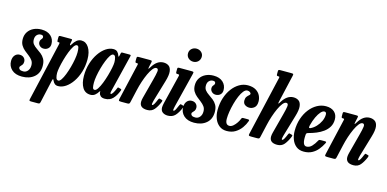

<svg xmlns="http://www.w3.org/2000/svg" viewBox="-109 -1309 4214 2088"><g transform="rotate(15 1998.0 -265.0)"><path d="M206.5 -127.5Q207 -161.5 190.2 -184.5Q173.5 -207.5 148.8 -226.2Q124 -245 99.2 -265.2Q74.5 -285.5 57.8 -313.5Q41 -341.5 41 -383.5Q41 -428.5 63.2 -462.8Q85.5 -497 124.5 -516Q163.5 -535 214 -535Q281 -535 319.2 -499.8Q357.5 -464.5 357.5 -409.5Q357.5 -377.5 337.2 -358.8Q317 -340 286.5 -340Q260 -340 242 -357Q224 -374 224 -397Q224 -413.5 230.5 -423Q237 -432.5 243.2 -439.8Q249.5 -447 249.5 -456Q249.5 -466.5 243.2 -473.2Q237 -480 221.5 -480Q194.5 -480 176.5 -461.2Q158.5 -442.5 158.5 -409.5Q158 -377.5 175 -356.8Q192 -336 217.2 -319.2Q242.5 -302.5 267.8 -282.5Q293 -262.5 310 -232.8Q327 -203 327 -155Q327 -75 274.2 -30Q221.5 15 137.5 15Q62 15 21 -23.2Q-20 -61.5 -20 -118.5Q-20 -159.5 0.8 -184.2Q21.5 -209 54.5 -209Q84.5 -209 102.8 -191.2Q121 -173.5 121 -146Q120.5 -125 111.5 -112.5Q102.5 -100 93.8 -92Q85 -84 85 -75.5Q85 -61.5 97 -52.5Q109 -43.5 136.5 -43.5Q167 -43.5 186.8 -67.5Q206.5 -91.5 206.5 -127.5Z M433.5 -519.5H542Q558 -519.5 560.5 -516.2Q563 -513 560 -498.5L555 -473Q551 -453.5 555.2 -450Q559.5 -446.5 570 -464Q588.5 -495 611.2 -513.5Q634 -532 664.5 -532Q715.5 -532 747.2 -481.8Q779 -431.5 779 -350.5Q779 -274.5 758.8 -208.5Q738.5 -142.5 704.5 -92.8Q670.5 -43 628.8 -15Q587 13 544 13Q520 13 505.8 1Q491.5 -11 484 -28.5Q476 -46.5 472.5 -46.8Q469 -47 463.5 -24L407.5 227Q404.5 240 400.2 245.2Q396 250.5 380.5 250.5H305.5Q287.5 250.5 285.2 245.2Q283 240 286 227L436 -424.5Q439 -438 439 -443.8Q439 -449.5 427 -449.5H423.5Q414.5 -449.5 412.5 -453.8Q410.5 -458 410.5 -471V-498.5Q410.5 -513 415.2 -516.2Q420 -519.5 433.5 -519.5ZM497.5 -123.5Q497.5 -95.5 504.5 -70.5Q511.5 -45.5 531 -45.5Q547 -45.5 564 -70.8Q581 -96 597 -137Q613 -178 626 -225.2Q639 -272.5 646.8 -317.2Q654.5 -362 654.5 -394.5Q654.5 -428.5 649.5 -449Q644.5 -469.5 628 -469.5Q611 -469.5 592.8 -441.5Q574.5 -413.5 557.5 -369.8Q540.5 -326 527 -277.8Q513.5 -229.5 505.5 -188Q497.5 -146.5 497.5 -123.5Z M1216 -115Q1193 -55 1159.2 -20.2Q1125.5 14.5 1070 14.5Q1037 14.5 1021.5 -0.8Q1006 -16 1004 -34Q1003 -38 1003.2 -40.5Q1003.5 -43 1003.5 -47Q1002.5 -59 993.5 -44Q981.5 -23 960.2 -5Q939 13 909 13Q848 13 817.8 -37Q787.5 -87 787.5 -168.5Q787.5 -244.5 808.2 -310.5Q829 -376.5 863.2 -426.2Q897.5 -476 939.2 -504Q981 -532 1023 -532Q1055 -532 1070.5 -514.2Q1086 -496.5 1090.5 -480Q1093.5 -468 1097.5 -467Q1101.5 -466 1105 -481.5L1110.5 -506Q1112 -513.5 1115.2 -516.8Q1118.5 -520 1127.5 -520H1202Q1218 -520 1220.5 -516.2Q1223 -512.5 1219.5 -500L1118 -86Q1117 -82 1115.8 -75Q1114.5 -68 1114.5 -64.5Q1114.5 -53.5 1121 -53.5Q1139.5 -53.5 1172 -131Q1175 -138.5 1176.8 -140.8Q1178.5 -143 1189.5 -140L1209.5 -134.5Q1217 -132.5 1218.2 -128.8Q1219.5 -125 1216 -115ZM1070 -395.5Q1070 -423.5 1063 -448.5Q1056 -473.5 1036.5 -473.5Q1020.5 -473.5 1003.2 -448Q986 -422.5 969.8 -381.5Q953.5 -340.5 940.2 -293.2Q927 -246 919.2 -201.2Q911.5 -156.5 911.5 -124.5Q911.5 -91.5 916.2 -70.8Q921 -50 938 -50Q955 -50 973.2 -78Q991.5 -106 1008.8 -149.8Q1026 -193.5 1039.8 -241.8Q1053.5 -290 1061.8 -331.5Q1070 -373 1070 -395.5Z M1312 -520H1433.5Q1454.5 -520 1457.8 -516.2Q1461 -512.5 1457.5 -495.5L1447 -449Q1441.5 -423.5 1445.5 -423.8Q1449.5 -424 1462 -445Q1514 -532 1588 -532Q1622.5 -532 1646.8 -514.8Q1671 -497.5 1676.2 -455.8Q1681.5 -414 1659.5 -341L1589.5 -104.5Q1587.5 -97.5 1584.5 -82.8Q1581.5 -68 1581.5 -64.5Q1581.5 -53.5 1587 -53.5Q1597 -53.5 1608.2 -73.8Q1619.5 -94 1633.5 -128Q1637.5 -137.5 1640.5 -140.2Q1643.5 -143 1652 -140L1673.5 -134Q1681.5 -131.5 1682 -127Q1682.5 -122.5 1678 -111Q1654.5 -55.5 1625.8 -21.2Q1597 13 1547 13Q1461 13 1461 -56.5Q1461 -66 1463 -78.8Q1465 -91.5 1468 -102L1526.5 -324Q1542.5 -383 1547.2 -418.5Q1552 -454 1527 -454Q1508 -454 1487.5 -428.2Q1467 -402.5 1447.2 -360Q1427.5 -317.5 1410.8 -266.8Q1394 -216 1383 -166.5L1351 -26.5Q1348 -12.5 1343.5 -6.2Q1339 0 1321.5 0H1254.5Q1230.5 0 1226 -4.5Q1221.5 -9 1226 -27.5L1319.5 -431.5Q1323 -444.5 1320 -447.2Q1317 -450 1310 -450H1306Q1294 -450 1291.5 -455Q1289 -460 1289 -473.5V-497Q1289 -512.5 1293 -516.2Q1297 -520 1312 -520Z M1817.5 -697Q1817.5 -729.5 1840.2 -750Q1863 -770.5 1895 -770.5Q1926.5 -770.5 1949.5 -750Q1972.5 -729.5 1972 -697Q1970.5 -664.5 1948.5 -644Q1926.5 -623.5 1895 -623.5Q1863 -623.5 1840.2 -644Q1817.5 -664.5 1817.5 -697ZM1926 -493.5 1829 -105Q1827.5 -98.5 1824.5 -83.2Q1821.5 -68 1821.5 -64.5Q1821.5 -53.5 1826.5 -53.5Q1837 -53.5 1848.2 -74.2Q1859.5 -95 1873.5 -129.5Q1877.5 -138 1880.5 -140.5Q1883.5 -143 1891.5 -140.5L1911.5 -134.5Q1920 -132 1920.5 -126.8Q1921 -121.5 1917.5 -112Q1892 -50 1861.2 -17.8Q1830.5 14.5 1779.5 14.5Q1744 14.5 1720.5 -2.8Q1697 -20 1697 -58Q1697 -67.5 1699.5 -81.8Q1702 -96 1704.5 -106.5L1783.5 -429.5Q1786.5 -442.5 1784.2 -446.2Q1782 -450 1770 -450H1768Q1754.5 -450 1750.8 -453.5Q1747 -457 1747 -471V-502.5Q1747 -514 1751.5 -517Q1756 -520 1767 -520H1903.5Q1924 -520 1927.2 -515.8Q1930.5 -511.5 1926 -493.5Z M2144 -127.5Q2144.5 -161.5 2127.8 -184.5Q2111 -207.5 2086.2 -226.2Q2061.5 -245 2036.8 -265.2Q2012 -285.5 1995.2 -313.5Q1978.5 -341.5 1978.5 -383.5Q1978.5 -428.5 2000.8 -462.8Q2023 -497 2062 -516Q2101 -535 2151.5 -535Q2218.5 -535 2256.8 -499.8Q2295 -464.5 2295 -409.5Q2295 -377.5 2274.8 -358.8Q2254.5 -340 2224 -340Q2197.5 -340 2179.5 -357Q2161.5 -374 2161.5 -397Q2161.5 -413.5 2168 -423Q2174.5 -432.5 2180.8 -439.8Q2187 -447 2187 -456Q2187 -466.5 2180.8 -473.2Q2174.5 -480 2159 -480Q2132 -480 2114 -461.2Q2096 -442.5 2096 -409.5Q2095.5 -377.5 2112.5 -356.8Q2129.5 -336 2154.8 -319.2Q2180 -302.5 2205.2 -282.5Q2230.5 -262.5 2247.5 -232.8Q2264.5 -203 2264.5 -155Q2264.5 -75 2211.8 -30Q2159 15 2075 15Q1999.5 15 1958.5 -23.2Q1917.5 -61.5 1917.5 -118.5Q1917.5 -159.5 1938.2 -184.2Q1959 -209 1992 -209Q2022 -209 2040.2 -191.2Q2058.5 -173.5 2058.5 -146Q2058 -125 2049 -112.5Q2040 -100 2031.2 -92Q2022.5 -84 2022.5 -75.5Q2022.5 -61.5 2034.5 -52.5Q2046.5 -43.5 2074 -43.5Q2104.5 -43.5 2124.2 -67.5Q2144 -91.5 2144 -127.5Z M2694.5 -389Q2694.5 -341 2669.8 -319.8Q2645 -298.5 2613 -298.5Q2586 -298.5 2564 -313.5Q2542 -328.5 2542 -362Q2542.5 -389.5 2554 -404.5Q2565.5 -419.5 2577 -428.5Q2588.5 -437.5 2588.5 -447Q2588.5 -456 2576.2 -464.8Q2564 -473.5 2546.5 -473.5Q2525 -473.5 2504.5 -448.2Q2484 -423 2466.8 -382.2Q2449.5 -341.5 2436.5 -293.8Q2423.5 -246 2416.2 -200.2Q2409 -154.5 2409 -120.5Q2408.5 -51.5 2455.5 -51.5Q2477 -51.5 2498 -69.5Q2519 -87.5 2535.5 -112.5Q2552 -137.5 2560 -159.5Q2563.5 -167.5 2567.8 -170.2Q2572 -173 2584.5 -173H2626.5Q2642 -173 2646 -169.8Q2650 -166.5 2646 -155Q2633 -117 2606.2 -79Q2579.5 -41 2538.5 -15.5Q2497.5 10 2441 10Q2391 10 2356.8 -16.8Q2322.5 -43.5 2305 -87.8Q2287.5 -132 2287.5 -184.5Q2287.5 -257.5 2307.8 -320.5Q2328 -383.5 2363 -430.5Q2398 -477.5 2443.2 -503.8Q2488.5 -530 2538.5 -530Q2593 -530 2627.5 -509.5Q2662 -489 2678.2 -456.8Q2694.5 -424.5 2694.5 -389Z M3141 -111Q3117.5 -55.5 3088.8 -21.2Q3060 13 3010 13Q2924 13 2924 -56.5Q2924 -66 2926 -78.8Q2928 -91.5 2931 -102L2989.5 -324Q3005.5 -383 3010.2 -418.5Q3015 -454 2990 -454Q2971 -454 2950.5 -428.2Q2930 -402.5 2910.2 -360Q2890.5 -317.5 2873.8 -266.8Q2857 -216 2846 -166.5L2814 -26.5Q2811 -12.5 2806.5 -6.2Q2802 0 2784.5 0H2717.5Q2693.5 0 2689 -4.5Q2684.5 -9 2689 -27.5L2842.5 -691.5Q2845.5 -704.5 2842.8 -707.2Q2840 -710 2832.5 -710H2829Q2817 -710 2814.2 -714.2Q2811.5 -718.5 2811.5 -732V-757Q2811.5 -772.5 2815.5 -776.2Q2819.5 -780 2834.5 -780H2956.5Q2977 -780 2980.5 -776.2Q2984 -772.5 2980.5 -755.5L2910 -449Q2899 -400.5 2925 -445Q2977.5 -532 3051 -532Q3085.5 -532 3109.8 -514.8Q3134 -497.5 3139.2 -455.8Q3144.5 -414 3122.5 -341L3052.5 -104.5Q3050.5 -97.5 3047.2 -82.8Q3044 -68 3044 -64.5Q3044 -53.5 3050 -53.5Q3060 -53.5 3071.2 -73.8Q3082.5 -94 3096.5 -128Q3100.5 -137.5 3103.5 -140.2Q3106.5 -143 3115 -140L3136.5 -134Q3144.5 -131.5 3145 -127Q3145.5 -122.5 3141 -111Z M3156 -184.5Q3156 -259 3177.2 -322Q3198.5 -385 3235.2 -431.8Q3272 -478.5 3319 -504.2Q3366 -530 3418 -530Q3477.5 -530 3512 -499.2Q3546.5 -468.5 3546.5 -414.5Q3546.5 -367.5 3525.5 -331.8Q3504.5 -296 3469.5 -270.2Q3434.5 -244.5 3391.8 -227Q3349 -209.5 3304.5 -198Q3291 -194.5 3286.5 -188.5Q3282 -182.5 3281.5 -163.5Q3274.5 -51 3323 -51Q3357 -51 3383.2 -78.8Q3409.5 -106.5 3431.5 -147.5Q3435.5 -155 3440.5 -157Q3445.5 -159 3457.5 -159H3497.5Q3514.5 -159 3517.8 -155.5Q3521 -152 3514.5 -138.5Q3494.5 -99 3466.8 -65.2Q3439 -31.5 3400 -10.8Q3361 10 3308.5 10Q3257 10 3223.2 -16.8Q3189.5 -43.5 3172.8 -87.8Q3156 -132 3156 -184.5ZM3314.5 -256Q3348 -271.5 3376 -301.2Q3404 -331 3420.8 -367.5Q3437.5 -404 3438 -440Q3438.5 -470 3415 -470Q3396 -470 3374.5 -446Q3353 -422 3333.2 -380Q3313.5 -338 3300 -285Q3296 -267.5 3297.8 -258.8Q3299.5 -250 3314.5 -256Z M3633.5 -520H3755Q3776 -520 3779.2 -516.2Q3782.5 -512.5 3779 -495.5L3768.5 -449Q3763 -423.5 3767 -423.8Q3771 -424 3783.5 -445Q3835.5 -532 3909.5 -532Q3944 -532 3968.2 -514.8Q3992.5 -497.5 3997.8 -455.8Q4003 -414 3981 -341L3911 -104.5Q3909 -97.5 3906 -82.8Q3903 -68 3903 -64.5Q3903 -53.5 3908.5 -53.5Q3918.5 -53.5 3929.8 -73.8Q3941 -94 3955 -128Q3959 -137.5 3962 -140.2Q3965 -143 3973.5 -140L3995 -134Q4003 -131.5 4003.5 -127Q4004 -122.5 3999.5 -111Q3976 -55.5 3947.2 -21.2Q3918.5 13 3868.5 13Q3782.5 13 3782.5 -56.5Q3782.5 -66 3784.5 -78.8Q3786.5 -91.5 3789.5 -102L3848 -324Q3864 -383 3868.8 -418.5Q3873.5 -454 3848.5 -454Q3829.5 -454 3809 -428.2Q3788.5 -402.5 3768.8 -360Q3749 -317.5 3732.2 -266.8Q3715.5 -216 3704.5 -166.5L3672.5 -26.5Q3669.5 -12.5 3665 -6.2Q3660.5 0 3643 0H3576Q3552 0 3547.5 -4.5Q3543 -9 3547.5 -27.5L3641 -431.5Q3644.5 -444.5 3641.5 -447.2Q3638.5 -450 3631.5 -450H3627.5Q3615.5 -450 3613 -455Q3610.5 -460 3610.5 -473.5V-497Q3610.5 -512.5 3614.5 -516.2Q3618.5 -520 3633.5 -520Z"/></g></svg>

Font: Besley* Condensed Semi
Style: Italic
Weight: 600
Width: 3
Italic angle: -13°
Designer: Owen Earl
Foundry: indestructible type*
Version: Version 3.000; ttfautohint (v1.8.3)